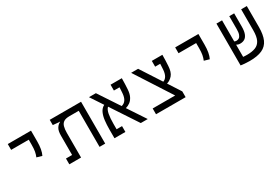

<svg xmlns="http://www.w3.org/2000/svg" viewBox="59 -1452 3397 2328"><g transform="rotate(-30 1758.0 -288.5)"><path d="M368.2 -251.5 295.9 -272.5Q310.1 -305.2 316.7 -341.8Q323.2 -378.4 323.2 -435.1V-504.4H76.7V-585.9H401.9V-435.1Q401.9 -378.4 393.6 -331.5Q385.3 -284.7 368.2 -251.5Z M1102.5 0H1023.4V-504.9H893.6Q841.3 -504.9 813.5 -487.1Q785.6 -469.2 775.1 -433.1Q764.6 -397 764.6 -342.8V0H600.1V-81.1H686V-352.1Q686 -418.9 707.8 -453.1Q729.5 -487.3 760.3 -501.5V-504.9H744.6L664.1 -512.2V-585.9H1102.5Z M1600.6 0 1356 -370.6Q1329.6 -346.7 1319.3 -292Q1309.1 -237.3 1309.1 -155.8V-81.5H1385.3V0H1232.4V-124.5Q1232.4 -189 1239.3 -247.1Q1246.1 -305.2 1266.6 -348.9Q1287.1 -392.6 1327.6 -413.1L1213.4 -585.9H1310.1L1502.9 -294.4Q1580.6 -311.5 1589.4 -424.3Q1590.8 -443.4 1592 -463.6Q1593.3 -483.9 1594.2 -504.4H1515.6V-585.9H1673.3Q1673.3 -547.4 1671.6 -507.6Q1669.9 -467.8 1668 -437Q1664.6 -376 1645.3 -336.9Q1626 -297.9 1596.7 -276.6Q1567.4 -255.4 1534.7 -247.1L1698.2 0Z M1814 0V-81.1H2128.9L1803.7 -585.9H1901.4L2087.9 -297.9Q2151.9 -320.3 2159.7 -424.3Q2162.6 -462.4 2164.1 -504.9H2093.3V-585.9H2241.2Q2241.2 -547.4 2239.5 -505.6Q2237.8 -463.9 2235.8 -433.1Q2231 -347.7 2196 -307.9Q2161.1 -268.1 2115.7 -255.4L2228.5 -81.1V0Z M2711.9 -251.5 2639.6 -272.5Q2653.8 -305.2 2660.4 -341.8Q2667 -378.4 2667 -435.1V-504.4H2420.4V-585.9H2745.6V-435.1Q2745.6 -378.4 2737.3 -331.5Q2729 -284.7 2711.9 -251.5Z M3120.6 9.3Q3083.5 9.3 3050 6.1Q3016.6 2.9 2998 0V-0.5V-585.9H3076.7V-291Q3087.9 -283.7 3106.9 -283.7Q3125.5 -283.7 3141.6 -293.9Q3157.7 -304.2 3167.7 -330.6Q3177.7 -356.9 3177.7 -405.3V-585.9H3246.1V-402.3Q3246.1 -337.4 3231 -299.8Q3215.8 -262.2 3189.7 -246.6Q3163.6 -231 3129.9 -231Q3112.3 -231 3099.9 -234.6Q3087.4 -238.3 3076.7 -244.6V-74.2Q3089.8 -73.2 3103.8 -72.5Q3117.7 -71.8 3131.3 -71.8Q3201.2 -71.8 3248.5 -90.1Q3295.9 -108.4 3320.1 -156.5Q3344.2 -204.6 3344.2 -293.9V-585.9H3423.3V-293.5Q3423.3 -184.6 3393.6 -117.9Q3363.8 -51.3 3297.4 -21Q3231 9.3 3120.6 9.3Z"/></g></svg>

Font: Cascadia Code PL SemiLight
Style: Regular
Weight: 350
Monospace: yes
Designer: Aaron Bell
Foundry: Saja Typeworks
Version: Version 2404.023; ttfautohint (v1.8.4)